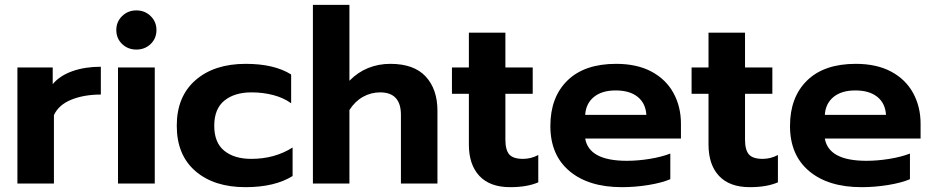

<svg xmlns="http://www.w3.org/2000/svg" viewBox="-20 -759 3859 794"><path d="M52 -480H198V-411Q227 -446 279 -464.5Q331 -483 397 -483V-368Q328 -368 275.5 -347Q223 -326 203 -283V0H52Z M461 -635Q461 -669 485 -692.5Q509 -716 544 -716Q579 -716 603 -692.5Q627 -669 627 -635Q627 -600 603 -577Q579 -554 544 -554Q509 -554 485 -577Q461 -600 461 -635ZM468 -480H620V0H468Z M711 -239Q711 -360 788.5 -427.5Q866 -495 996 -495Q1114 -495 1184 -451V-332Q1152 -355 1109.5 -366Q1067 -377 1020 -377Q950 -377 908 -343Q866 -309 866 -239Q866 -169 907.5 -135.5Q949 -102 1019 -102Q1116 -102 1190 -149V-31Q1116 15 995 15Q865 15 788 -51.5Q711 -118 711 -239Z M1274 -739H1425V-425Q1459 -460 1502 -477.5Q1545 -495 1594 -495Q1692 -495 1740.5 -442.5Q1789 -390 1789 -301V0H1638V-284Q1638 -377 1552 -377Q1514 -377 1481 -358.5Q1448 -340 1425 -304V0H1274Z M1919 -161V-371H1849V-480H1919V-624H2070V-480H2183V-371H2070V-181Q2070 -139 2086 -120.5Q2102 -102 2143 -102Q2176 -102 2206 -118V-5Q2160 15 2090 15Q2006 15 1962.5 -31.5Q1919 -78 1919 -161Z M2256 -238Q2256 -357 2326.5 -426Q2397 -495 2528 -495Q2614 -495 2674 -463Q2734 -431 2765 -374.5Q2796 -318 2796 -247V-186H2400Q2416 -94 2572 -94Q2618 -94 2667 -102Q2716 -110 2752 -124V-18Q2717 -3 2662 6Q2607 15 2552 15Q2414 15 2335 -51.5Q2256 -118 2256 -238ZM2653 -284Q2650 -332 2617 -358.5Q2584 -385 2526 -385Q2469 -385 2436 -358Q2403 -331 2400 -284Z M2910 -161V-371H2840V-480H2910V-624H3061V-480H3174V-371H3061V-181Q3061 -139 3077 -120.5Q3093 -102 3134 -102Q3167 -102 3197 -118V-5Q3151 15 3081 15Q2997 15 2953.5 -31.5Q2910 -78 2910 -161Z M3247 -238Q3247 -357 3317.5 -426Q3388 -495 3519 -495Q3605 -495 3665 -463Q3725 -431 3756 -374.5Q3787 -318 3787 -247V-186H3391Q3407 -94 3563 -94Q3609 -94 3658 -102Q3707 -110 3743 -124V-18Q3708 -3 3653 6Q3598 15 3543 15Q3405 15 3326 -51.5Q3247 -118 3247 -238ZM3644 -284Q3641 -332 3608 -358.5Q3575 -385 3517 -385Q3460 -385 3427 -358Q3394 -331 3391 -284Z"/></svg>

Font: Prompt SemiBold
Style: Regular
Weight: 600
Designer: Katatrad Team
Foundry: CadsonDemak
Version: Version 1.000